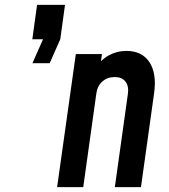

<svg xmlns="http://www.w3.org/2000/svg" viewBox="-20 -770 696 790"><path d="M113.5 -510 157 -608.5H113L132.5 -750H247.5L228 -608.5L184.5 -510ZM215 0 292 -547.5H399.5L388 -465.5L371 -487Q393.5 -523 427 -541.8Q460.5 -560.5 500 -560.5Q564.5 -560.5 595 -514Q625.5 -467.5 614 -386L560 0H452.5L506.5 -386Q510.5 -416 496 -434.5Q481.5 -453 452 -453Q421.5 -453 401 -434.5Q380.5 -416 376.5 -386L322.5 0Z"/></svg>

Font: Mohave SemiBold
Style: Italic
Weight: 600
Italic angle: -8°
Designer: Gumpita Rahayu
Foundry: Tokotype
Version: Version 2.003